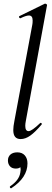

<svg xmlns="http://www.w3.org/2000/svg" viewBox="-20 -745 280 1041"><path d="M52 -40Q52 -59 58 -89L155 -610Q157 -619 157 -634Q157 -661 137 -661Q121 -661 91 -646H90Q85 -646 83.5 -651.5Q82 -657 86 -658L223 -725H225Q229 -725 232.5 -722Q236 -719 235 -717L120 -89Q117 -74 117 -63Q117 -34 135 -34Q152 -34 197 -77Q199 -79 201 -79Q204 -79 206 -75.5Q208 -72 205 -69Q171 -29 144.5 -10Q118 9 92 9Q72 9 62 -3Q52 -15 52 -40ZM40 276Q36 276 34 271.5Q32 267 35 265Q84 232 90 191Q92 179 92 175Q92 160 86.5 152.5Q81 145 72 143L101 130Q102 169 66 169Q45 169 34 156.5Q23 144 23 125Q23 105 36.5 93Q50 81 74 81Q100 81 114.5 97.5Q129 114 129 141Q129 218 42 275Z"/></svg>

Font: Cormorant Garamond Medium
Style: Italic
Weight: 500
Italic angle: -10°
Designer: Christian Thalmann (Catharsis Fonts)
Foundry: Catharsis Fonts
Version: Version 4.000